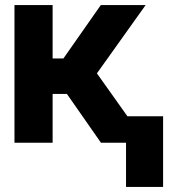

<svg xmlns="http://www.w3.org/2000/svg" viewBox="-20 -559 688 752"><path d="M36.7 0V-539.1H186.1V-329.9H228.3L374.8 -539.1H550.4L359.6 -271.7L552.7 0H375.4L242 -191.2H186.1V0ZM618.8 -103.5V173.2H473.6V-103.5Z"/></svg>

Font: Inter Display V
Style: Regular
Weight: 400
Designer: Rasmus Andersson
Foundry: rsms
Version: Version 3.015;git-src